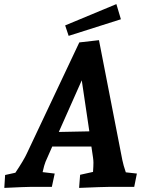

<svg xmlns="http://www.w3.org/2000/svg" viewBox="-20 -912 739 937"><path d="M5 -58 55 -69Q97 -132 111 -163L367 -705L463 -716L577 -131Q582 -106 594 -71L648 -65L635 0H512Q486 0 366 5L371 -59L434 -73Q436 -101 436 -118Q436 -129 434 -143L426 -197H235L202 -122Q196 -108 188 -72L247 -65L233 0H128Q106 0 1 5ZM416 -271 379 -520 267 -268ZM298 -788 548 -892 570 -818 315 -737Z"/></svg>

Font: Andada Pro ExtraBold
Style: Italic
Weight: 800
Italic angle: -6.99998°
Designer: Carolina Giovagnoli
Foundry: Huerta Tipografica
Version: Version 3.005; ttfautohint (v1.8.4)